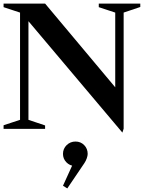

<svg xmlns="http://www.w3.org/2000/svg" viewBox="-21 -720 804 1073"><path d="M663 21 130 -611 138 -613V-38L127 -54L231 -19V0H-1V-20L102 -54L91 -38V-662L102 -646L-1 -680V-700H231L629 -225L623 -215V-662L634 -646L531 -680V-700H763V-681L659 -646L670 -662V-1ZM355 333 331 318 396 175V208Q368 206 349.5 186.5Q331 167 331 140Q331 111 351.5 91Q372 71 401 71Q430 71 449.5 91Q469 111 469 140Q469 150 464 164.5Q459 179 451 191Z"/></svg>

Font: Wittgenstein SemiBold
Style: Regular
Weight: 600
Designer: Jörg Drees
Foundry: Jörg Drees
Version: Version 1.500